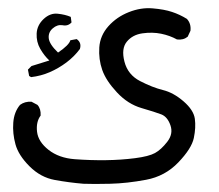

<svg xmlns="http://www.w3.org/2000/svg" viewBox="-20 -274 540 473"><path d="M185.5 178.7Q150.4 175.8 115.2 169.4Q80.1 163.1 52.7 135.7Q25.4 108.4 18.1 81.5Q10.7 54.7 12.7 28.3Q14.6 2 29.3 -15.6Q41 -24.4 57.6 -23.4L72.3 -15.6Q81.1 -5.9 80.1 10.7Q68.4 26.4 71.3 50.8Q74.2 75.2 99.6 95.2Q125 115.2 164.1 118.2Q203.1 121.1 240.7 120.6Q278.3 120.1 312.5 115.7Q346.7 111.3 361.8 103Q377 94.7 392.1 75.2Q407.2 55.7 399.9 34.7Q392.6 13.7 377.4 7.8Q362.3 2 328.6 -7.8Q294.9 -17.6 268.1 -46.4Q241.2 -75.2 231.9 -101.6Q222.7 -127.9 224.6 -157.2Q226.6 -186.5 247.1 -209.5Q267.6 -232.4 297.4 -244.1Q327.1 -255.9 356 -253.4Q384.8 -251 403.8 -244.6Q422.9 -238.3 440.4 -227.5Q451.2 -215.8 449.2 -198.2L442.4 -183.6Q431.6 -174.8 416 -176.8Q398.4 -186.5 377 -190.9Q355.5 -195.3 331.1 -191.9Q306.6 -188.5 292.5 -171.4Q278.3 -154.3 286.6 -122.1Q294.9 -89.8 325.2 -74.2Q355.5 -58.6 381.3 -52.2Q407.2 -45.9 432.1 -24.4Q457 -2.9 460 18.6Q462.9 40 457.5 65.9Q452.1 91.8 419.4 126Q386.7 160.2 339.8 168.9Q293 177.7 251.5 178.7Q210 179.7 185.5 178.7ZM56.6 -84 51.8 -86.9 48.8 -102.5 57.6 -111.3 101.6 -125Q88.9 -136.7 79.1 -153.8Q69.3 -170.9 70.3 -191.4Q71.3 -211.9 87.4 -227.1Q103.5 -242.2 122.1 -240.2Q140.6 -238.3 154.3 -232.4L156.2 -218.8Q147.5 -209 133.8 -211.9Q121.1 -213.9 109.9 -204.1Q98.6 -194.3 100.1 -179.7Q101.6 -165 123 -144.5Q150.4 -163.1 153.3 -174.8L168.9 -177.7Q181.6 -168.9 176.8 -153.3Q163.1 -134.8 143.6 -120.1Q124 -105.5 102.5 -96.2Q81.1 -86.9 56.6 -84Z"/></svg>

Font: JasonHandwriting1
Style: Regular
Weight: 400
Version: Version 1.48.20